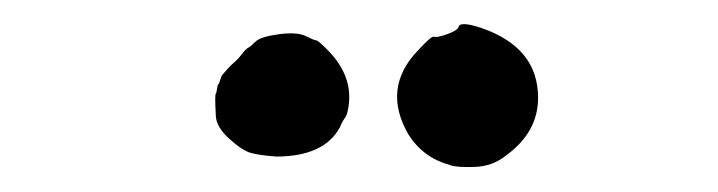

<svg xmlns="http://www.w3.org/2000/svg" viewBox="-20 -616 587 157"><path d="M246 -577Q269 -555 265 -529Q264 -522 262 -519.5Q260 -517 258 -512Q245 -488 206 -488Q192 -489 185 -491Q178 -493 167.5 -502.5Q157 -512 156.5 -521Q156 -530 156 -534.5Q156 -539 156.5 -539.5Q157 -540 157.5 -543.5Q158 -547 158.5 -547Q159 -547 160 -550.5Q161 -554 162 -555Q163 -556 165.5 -559Q168 -562 171.5 -565Q175 -568 178 -572Q181 -576 183 -577Q185 -578 189 -582Q193 -586 208 -588Q223 -590 230 -586.5Q237 -583 238.5 -583Q240 -583 246 -577ZM355 -594Q356 -599 374 -593Q420 -577 420 -536Q420 -508 394 -489Q383 -480 368 -479.5Q353 -479 348 -481Q326 -487 314 -506Q292 -544 322 -575Q333 -587 335 -586Q337 -585 345.5 -588Q354 -591 355 -594Z"/></svg>

Font: TT2020 Style E
Style: Regular
Weight: 400
Version: Version 00.2